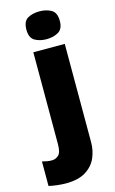

<svg xmlns="http://www.w3.org/2000/svg" viewBox="-201 -925 674 1127"><g transform="rotate(-15 136.5 -361.0)"><path d="M61 -784Q61 -835 90.5 -852Q120 -869 162 -869Q203 -869 233.5 -852Q264 -835 264 -784Q264 -735 233.5 -717.5Q203 -700 162 -700Q120 -700 90.5 -717.5Q61 -735 61 -784ZM52 147Q29 147 -1 143.5Q-31 140 -51 135V-14Q-35 -10 -21.5 -7.5Q-8 -5 8 -5Q31 -5 48.5 -21.5Q66 -38 66 -88V-646H257V-48Q257 2 237.5 46.5Q218 91 173 119Q128 147 52 147Z"/></g></svg>

Font: Noto Sans Kannada UI Black
Style: Regular
Weight: 900
Designer: Jelle Bosma - Monotype Design Team
Foundry: Monotype Imaging Inc.
Version: Version 2.005; ttfautohint (v1.8.4.7-5d5b)